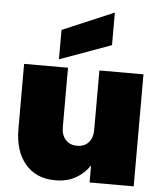

<svg xmlns="http://www.w3.org/2000/svg" viewBox="-58 -909 792 963"><g transform="rotate(5 338.0 -428.0)"><path d="M651 -564V0H429V-86Q403 -46 359.5 -21Q316 4 256 4Q159 4 104.5 -61Q50 -126 50 -237V-564H271V-265Q271 -225 292.5 -201.5Q314 -178 350 -178Q387 -178 408 -201.5Q429 -225 429 -265V-564ZM481 -696 222 -602V-750L481 -860Z"/></g></svg>

Font: Poppins Black A&M
Style: Regular
Weight: 900
Designer: Ninad Kale (Devanagari), Jonny Pinhorn (Latin)
Foundry: Indian Type Foundry
Version: 4.004